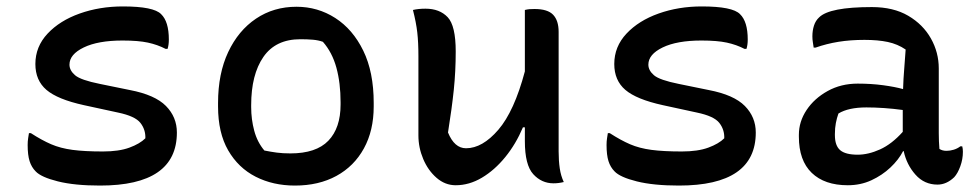

<svg xmlns="http://www.w3.org/2000/svg" viewBox="-20 -566 3040 597"><path d="M300 -95Q350 -95 382.5 -107Q415 -119 432 -136Q433 -163 416.5 -184Q400 -205 347 -216L241 -239Q159 -257 124.5 -286.5Q90 -316 90 -367Q90 -421 128 -461.5Q166 -502 228 -524Q290 -546 362 -546Q458 -546 481 -522Q505 -499 505 -443Q505 -426 501 -414H495Q470 -427 440 -433.5Q410 -440 361 -440Q285 -440 240.5 -418.5Q196 -397 196 -365Q196 -347 213.5 -332Q231 -317 291 -305L384 -286Q462 -271 496 -236.5Q530 -202 530 -154Q530 11 291 11Q212 11 160 -2Q108 -15 91 -33Q78 -46 72 -65Q66 -84 66 -115Q66 -127 67.5 -136Q69 -145 70 -152H76Q110 -130 139 -117.5Q168 -105 205.5 -100Q243 -95 300 -95Z M902 -545Q968 -545 1022.5 -510Q1077 -475 1109.5 -408.5Q1142 -342 1142 -246V-235Q1142 -160 1111.5 -104.5Q1081 -49 1026 -19Q971 11 897 11Q829 11 775 -16.5Q721 -44 689.5 -98.5Q658 -153 658 -235V-246Q658 -337 689.5 -404Q721 -471 776 -508Q831 -545 902 -545ZM914 -444Q837 -444 799 -389Q761 -334 761 -239V-233Q761 -195 770.5 -159.5Q780 -124 802 -98Q822 -94 840.5 -91.5Q859 -89 883 -89Q963 -89 1001 -128.5Q1039 -168 1039 -241V-248Q1039 -308 1026 -355.5Q1013 -403 984 -436Q970 -441 953 -442.5Q936 -444 914 -444Z M1303 -539Q1347 -539 1372 -512.5Q1397 -486 1397 -406Q1397 -344 1391 -286.5Q1385 -229 1373 -154Q1393 -105 1429 -105Q1480 -105 1529.5 -162.5Q1579 -220 1612 -344V-535Q1620 -537 1626.5 -537.5Q1633 -538 1642 -538Q1683 -538 1700 -520Q1717 -502 1717 -467V-95Q1717 -66 1720.5 -42.5Q1724 -19 1733 0Q1725 2 1717 3Q1709 4 1701 4Q1664 4 1638 -24.5Q1612 -53 1612 -127V-170H1606Q1584 -118 1551 -77.5Q1518 -37 1478.5 -13.5Q1439 10 1397 10Q1364 10 1337.5 -13Q1311 -36 1296 -71.5Q1281 -107 1281 -145V-391Q1281 -434 1277.5 -465Q1274 -496 1264 -535Q1281 -539 1303 -539Z M2100 -95Q2150 -95 2182.5 -107Q2215 -119 2232 -136Q2233 -163 2216.5 -184Q2200 -205 2147 -216L2041 -239Q1959 -257 1924.5 -286.5Q1890 -316 1890 -367Q1890 -421 1928 -461.5Q1966 -502 2028 -524Q2090 -546 2162 -546Q2258 -546 2281 -522Q2305 -499 2305 -443Q2305 -426 2301 -414H2295Q2270 -427 2240 -433.5Q2210 -440 2161 -440Q2085 -440 2040.5 -418.5Q1996 -397 1996 -365Q1996 -347 2013.5 -332Q2031 -317 2091 -305L2184 -286Q2262 -271 2296 -236.5Q2330 -202 2330 -154Q2330 11 2091 11Q2012 11 1960 -2Q1908 -15 1891 -33Q1878 -46 1872 -65Q1866 -84 1866 -115Q1866 -127 1867.5 -136Q1869 -145 1870 -152H1876Q1910 -130 1939 -117.5Q1968 -105 2005.5 -100Q2043 -95 2100 -95Z M2899 -353V-152Q2899 -139 2899.5 -127Q2900 -115 2901 -103Q2910 -97 2923 -97Q2934 -97 2945.5 -100.5Q2957 -104 2966 -111H2972Q2973 -107 2973.5 -103Q2974 -99 2974 -94Q2974 -71 2966 -49Q2958 -27 2947 -15Q2923 8 2895 8Q2854 8 2826.5 -23Q2799 -54 2790 -96H2788Q2774 -69 2748.5 -45Q2723 -21 2689.5 -5.5Q2656 10 2616 10Q2544 10 2504 -28.5Q2464 -67 2464 -141V-147Q2464 -188 2488 -224Q2512 -260 2553.5 -283Q2595 -306 2647 -306Q2689 -306 2726 -301Q2763 -296 2788 -289Q2789 -322 2791.5 -351Q2794 -380 2796 -412Q2771 -429 2740.5 -435.5Q2710 -442 2668 -442Q2624 -442 2587 -436Q2550 -430 2516 -418H2510Q2509 -426 2507.5 -434.5Q2506 -443 2506 -453Q2506 -471 2511 -486.5Q2516 -502 2527 -512Q2559 -544 2691 -544Q2758 -544 2804 -517Q2850 -490 2874.5 -446.5Q2899 -403 2899 -353ZM2576 -146Q2576 -113 2592.5 -99Q2609 -85 2647 -85Q2680 -85 2716.5 -101.5Q2753 -118 2787 -156V-224Q2758 -228 2729 -230Q2700 -232 2674 -232Q2618 -232 2587 -213Q2582 -199 2579 -183.5Q2576 -168 2576 -149Z"/></svg>

Font: Recursive Mn Csl St Med
Style: Regular
Weight: 500
Monospace: yes
Version: Version 1.079;hotconv 1.0.112;makeotfexe 2.5.65598; ttfautoh